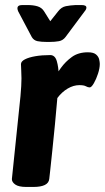

<svg xmlns="http://www.w3.org/2000/svg" viewBox="-20 -738 415 760"><path d="M328 -531Q350 -531 360 -522.5Q370 -514 372.5 -503Q375 -492 375 -485Q375 -468 368 -446.5Q361 -425 351.5 -408.5Q342 -392 335 -392Q328 -392 320 -396.5Q312 -401 294 -401Q271 -401 248 -387.5Q225 -374 207 -350Q203 -301 197.5 -245.5Q192 -190 187 -141Q182 -92 178.5 -61Q175 -30 175 -30Q172 2 112 2H84Q54 2 40.5 -7.5Q27 -17 27 -29L61 -357Q63 -379 64 -397Q65 -415 65 -428Q65 -446 64 -459.5Q63 -473 63 -484Q63 -495 78.5 -503Q94 -511 120 -515.5Q146 -520 179 -520Q198 -520 205 -495.5Q212 -471 212 -444Q212 -428 210.5 -414Q209 -400 208 -392L190 -423Q203 -444 221 -469Q239 -494 264.5 -512.5Q290 -531 328 -531ZM303 -718Q322 -718 322 -708Q322 -701 315 -693L239 -591Q229 -578 213.5 -575Q198 -572 176 -572H165Q143 -572 128.5 -575Q114 -578 106 -591L52 -693Q49 -700 49 -705Q49 -718 68 -718H90Q112 -718 128.5 -713Q145 -708 154 -694L179 -654L210 -693Q223 -710 240.5 -713.5Q258 -717 279 -718Z"/></svg>

Font: Asap VF Beta
Style: Italic
Weight: 400
Italic angle: -6°
Designer: Pablo Cosgaya
Foundry: Pablo Cosgaya
Version: Version 1.007